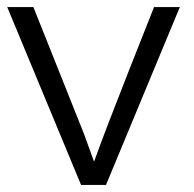

<svg xmlns="http://www.w3.org/2000/svg" viewBox="-37 -521 546 541"><path d="M261.7 0 469.7 -501H397C390.6 -484.4 366.2 -422.4 323.2 -314.5C280.8 -207 249 -124 228 -65.4L199.7 -143.6L57.1 -501H-16.6L191.4 0Z"/></svg>

Font: Ride Light
Style: Regular
Weight: 300
Version: Version 3.000